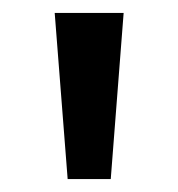

<svg xmlns="http://www.w3.org/2000/svg" viewBox="-20 -734 277 298"><path d="M64.9 -713.9 85 -456.1H151.9L171.9 -713.9Z"/></svg>

Font: Noto Reveo Sans
Style: Regular
Weight: 500
Designer: Monotype Design Team
Foundry: Monotype Imaging Inc.
Version: Version 2.007